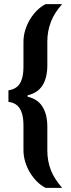

<svg xmlns="http://www.w3.org/2000/svg" viewBox="-20 -763 343 933"><path d="M202 150Q178 138 158.5 118Q139 98 124.5 73.5Q110 49 102 21.5Q94 -6 94 -34V-153Q94 -188 86.5 -212.5Q79 -237 63 -251Q47 -265 21 -268V-324Q47 -328 63 -341.5Q79 -355 86.5 -379.5Q94 -404 94 -439V-559Q94 -587 102 -614.5Q110 -642 124.5 -666.5Q139 -691 158.5 -711Q178 -731 202 -743H282Q263 -722 249.5 -700.5Q236 -679 227.5 -657Q219 -635 214.5 -611.5Q210 -588 210 -561V-446Q210 -385 186.5 -348Q163 -311 114 -300V-293Q163 -282 186.5 -244.5Q210 -207 210 -147V-32Q210 -5 214.5 19Q219 43 227.5 64.5Q236 86 249.5 107Q263 128 282 150Z"/></svg>

Font: Saira Condensed
Style: Bold
Weight: 700
Width: 3
Designer: Hector Gatti with collaboration of the Omnibus-Type team
Foundry: Omnibus-Type
Version: Version 1.101